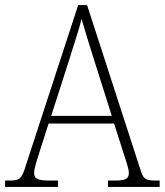

<svg xmlns="http://www.w3.org/2000/svg" viewBox="-22 -734 647 754"><path d="M-2 0H206V-25H168C122 -25 112 -35 112 -56C112 -75 128 -119 134 -140L169 -249H426L463 -133C469 -113 484 -73 484 -56C484 -34 475 -25 430 -25H402V0H605V-25H590C549 -25 541 -30 529 -69L320 -714H285L81 -89C64 -33 57 -25 16 -25H-2ZM179 -279 252 -506C267 -557 291 -625 298 -660C310 -620 329 -556 349 -494L417 -279Z"/></svg>

Font: Noto Serif Sinhala SemiCondensed ExtraLight
Style: Regular
Weight: 200
Width: 4
Designer: Jelle Bosma - Monotype Design Team
Foundry: Monotype Imaging Inc.
Version: Version 2.007